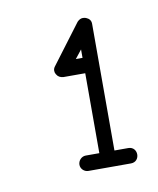

<svg xmlns="http://www.w3.org/2000/svg" viewBox="-47 -836 306 373"><g transform="rotate(-10 106.0 -650.0)"><path d="M69.3 -699.2C72.3 -693.8 76.7 -691.4 83 -690.9H126V-533.2H99.1C90.8 -533.2 84 -525.9 84 -517.6C84 -509.3 91.3 -502.9 99.1 -502.9H183.1C203.1 -502.9 203.1 -533.2 183.1 -533.2H155.8V-783.2C155.8 -789.6 152.3 -793.9 146 -796.4C144 -796.9 142.1 -797.4 140.1 -797.4C135.7 -797.4 132.3 -795.4 128.9 -792L70.8 -714.8C68.4 -711.9 67.4 -709 67.4 -706.1C67.4 -703.6 67.9 -701.7 69.3 -699.2ZM126 -737.8V-721.2H112.8Z"/></g></svg>

Font: Nemoy
Style: Light
Weight: 300
Designer: BSozoo
Foundry: BSozoo
Version: Version 001.000